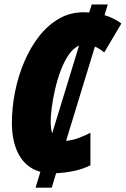

<svg xmlns="http://www.w3.org/2000/svg" viewBox="-20 -780 573 875"><path d="M142.1 75.2 164.1 2.9Q100.1 -14.6 67.1 -73.2Q34.2 -131.8 34.2 -219.2Q34.2 -290 48.6 -361.8Q63 -433.6 90.6 -498.5Q118.2 -563.5 158 -614.5Q197.8 -665.5 248.8 -694.8Q299.8 -724.1 360.8 -724.1Q374 -724.1 386.7 -723.1L397.9 -759.8H471.2L456.5 -710.9Q476.6 -705.1 496.1 -695.6Q515.6 -686 533.2 -672.9L455.1 -541Q432.1 -559.1 412.6 -567.9L281.2 -138.2Q309.6 -140.6 337.4 -150.9Q365.2 -161.1 392.1 -174.8V-26.9Q357.9 -9.3 316.4 -0.7Q274.9 7.8 235.8 9.3L215.8 75.2ZM210.9 -227.1Q210.9 -192.9 217.8 -172.4L340.3 -572.3Q313.5 -560.5 292.5 -529.5Q271.5 -498.5 256.1 -457Q240.7 -415.5 230.7 -371.6Q220.7 -327.6 215.8 -289.3Q210.9 -251 210.9 -227.1Z"/></svg>

Font: Open Sans Condensed ExtraBold
Style: Italic
Weight: 800
Width: 3
Italic angle: -12°
Designer: Monotype Design Team
Foundry: Monotype Imaging Inc.
Version: Version 3.003; ttfautohint (v1.8.4)